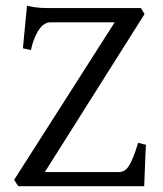

<svg xmlns="http://www.w3.org/2000/svg" viewBox="-20 -643 563 663"><path d="M483.9 -143.1Q482.9 -127.4 482.2 -108.4Q481.4 -89.4 480.7 -70.1Q480 -50.8 479.2 -32.5Q478.5 -14.2 478 0H43L28.8 -22L376 -565.9H151.9Q144 -565.9 134.8 -560.5Q125.5 -555.2 116.7 -543.5Q107.9 -531.7 100.1 -513.7Q92.3 -495.6 86.9 -470.2L59.1 -476.1L73.2 -623Q86.4 -620.1 97.4 -618.4Q108.4 -616.7 118.9 -616Q129.4 -615.2 140.6 -615.2Q151.9 -615.2 166 -615.2H466.8L479 -594.2L134.8 -48.8H390.1Q400.4 -48.8 408.7 -53.5Q417 -58.1 424.6 -69.3Q432.1 -80.6 439.9 -100.1Q447.8 -119.6 457 -149.9L483.9 -143.1Z"/></svg>

Font: Gentium
Style: Regular
Weight: 400
Designer: J. Victor Gaultney
Version: Version 1.03; 2011; OFL 1.1 release